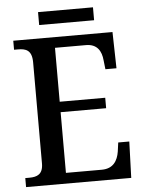

<svg xmlns="http://www.w3.org/2000/svg" viewBox="-57 -888 701 933"><g transform="rotate(-5 293.5 -421.0)"><path d="M164 -779H432V-842H164ZM32 0H545L551 -177H497L491 -133C484 -89 462 -52 406 -52H231V-348H453V-399H231V-662H382C437 -662 457 -626 461 -581L466 -537H520L516 -714H32V-670H51C89 -670 119 -661 119 -601V-108C119 -55 90 -44 52 -44H32Z"/></g></svg>

Font: Noto Serif Devanagari SemiCondensed Medium
Style: Regular
Weight: 500
Width: 4
Designer: Universal Thirst, Indian Type Foundry and the Monotype Design Team
Foundry: Monotype Imaging Inc.
Version: Version 2.004